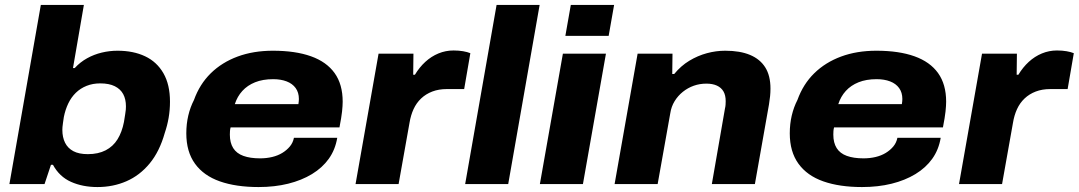

<svg xmlns="http://www.w3.org/2000/svg" viewBox="-20 -744 4360 776"><path d="M374 12Q314 12 267 -9Q220 -30 194 -78H186L160 0H18L145 -724H319L275 -469H282Q304 -493 332 -508.5Q360 -524 391.5 -531.5Q423 -539 455 -539Q519 -539 566.5 -516.5Q614 -494 640.5 -448Q667 -402 667 -333Q667 -299 661.5 -267.5Q656 -236 646 -207Q625 -132 585 -83.5Q545 -35 491 -11.5Q437 12 374 12ZM335 -121Q377 -121 407 -136.5Q437 -152 455 -181Q473 -210 481 -251Q484 -271 486 -282.5Q488 -294 488.5 -301Q489 -308 489 -314Q489 -343 478 -363.5Q467 -384 444 -395.5Q421 -407 385 -407Q355 -407 330 -397Q305 -387 286.5 -369Q268 -351 256 -326Q244 -301 238 -271Q236 -257 234.5 -247Q233 -237 232.5 -230.5Q232 -224 232 -219Q232 -189 243 -167Q254 -145 276.5 -133Q299 -121 335 -121Z M1025 12Q934 12 868.5 -11Q803 -34 768 -82.5Q733 -131 733 -205Q733 -243 741 -277Q749 -311 764 -340Q787 -404 832 -448Q877 -492 940.5 -515.5Q1004 -539 1083 -539Q1174 -539 1237 -516.5Q1300 -494 1332.5 -448.5Q1365 -403 1365 -333Q1365 -317 1362.5 -293.5Q1360 -270 1352 -229H912Q910 -222 909.5 -214.5Q909 -207 909 -200Q909 -167 922.5 -145.5Q936 -124 963.5 -114Q991 -104 1031 -104Q1057 -104 1080 -109.5Q1103 -115 1121 -126Q1139 -137 1151.5 -152Q1164 -167 1168 -187H1343Q1335 -139 1309 -102.5Q1283 -66 1241 -40.5Q1199 -15 1144.5 -1.5Q1090 12 1025 12ZM929 -323H1186Q1187 -329 1187.5 -334.5Q1188 -340 1188 -344Q1188 -370 1175 -388Q1162 -406 1138.5 -415Q1115 -424 1084 -424Q1042 -424 1011 -411.5Q980 -399 959.5 -376.5Q939 -354 929 -323Z M1417 0 1510 -527H1651L1650 -442H1657Q1675 -472 1699 -494Q1723 -516 1752 -528Q1781 -540 1813 -540Q1834 -540 1851.5 -537Q1869 -534 1881 -529L1856 -384H1786Q1753 -384 1727 -374Q1701 -364 1682 -346Q1663 -328 1651.5 -303Q1640 -278 1635 -247L1591 0Z M1860 0 1987 -724H2161L2034 0Z M2265 -599 2287 -724H2462L2440 -599ZM2162 0 2255 -527H2429L2336 0Z M2464 0 2557 -527H2698L2697 -445H2705Q2732 -478 2766 -498.5Q2800 -519 2837 -529Q2874 -539 2911 -539Q2971 -539 3011.5 -522Q3052 -505 3073 -471.5Q3094 -438 3094 -386Q3094 -371 3092.5 -355.5Q3091 -340 3088 -322L3031 0H2857L2910 -305Q2912 -313 2912.5 -321Q2913 -329 2913 -335Q2913 -359 2904 -374.5Q2895 -390 2877.5 -398Q2860 -406 2835 -406Q2808 -406 2784 -397.5Q2760 -389 2740 -373Q2720 -357 2706.5 -335Q2693 -313 2689 -286L2638 0Z M3464 12Q3373 12 3307.5 -11Q3242 -34 3207 -82.5Q3172 -131 3172 -205Q3172 -243 3180 -277Q3188 -311 3203 -340Q3226 -404 3271 -448Q3316 -492 3379.5 -515.5Q3443 -539 3522 -539Q3613 -539 3676 -516.5Q3739 -494 3771.5 -448.5Q3804 -403 3804 -333Q3804 -317 3801.5 -293.5Q3799 -270 3791 -229H3351Q3349 -222 3348.5 -214.5Q3348 -207 3348 -200Q3348 -167 3361.5 -145.5Q3375 -124 3402.5 -114Q3430 -104 3470 -104Q3496 -104 3519 -109.5Q3542 -115 3560 -126Q3578 -137 3590.5 -152Q3603 -167 3607 -187H3782Q3774 -139 3748 -102.5Q3722 -66 3680 -40.5Q3638 -15 3583.5 -1.5Q3529 12 3464 12ZM3368 -323H3625Q3626 -329 3626.5 -334.5Q3627 -340 3627 -344Q3627 -370 3614 -388Q3601 -406 3577.5 -415Q3554 -424 3523 -424Q3481 -424 3450 -411.5Q3419 -399 3398.5 -376.5Q3378 -354 3368 -323Z M3856 0 3949 -527H4090L4089 -442H4096Q4114 -472 4138 -494Q4162 -516 4191 -528Q4220 -540 4252 -540Q4273 -540 4290.5 -537Q4308 -534 4320 -529L4295 -384H4225Q4192 -384 4166 -374Q4140 -364 4121 -346Q4102 -328 4090.5 -303Q4079 -278 4074 -247L4030 0Z"/></svg>

Font: Archivo SemiExpanded ExtraBold
Style: Italic
Weight: 800
Width: 6
Italic angle: -10°
Designer: Hector Gatti
Foundry: Omnibus-Type
Version: Version 2.001